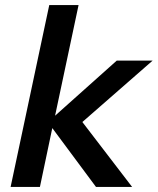

<svg xmlns="http://www.w3.org/2000/svg" viewBox="-20 -740 624 760"><path d="M22 0 175 -720H291L198 -282L442 -500H584L306 -257L503 0H360L187 -233L138 0Z"/></svg>

Font: Wix Madefor Text SemiBold
Style: Italic
Weight: 600
Italic angle: -12°
Designer: Dalton Maag Ltd
Foundry: Dalton Maag Ltd
Version: Version 3.100